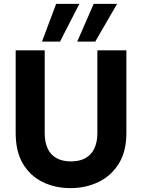

<svg xmlns="http://www.w3.org/2000/svg" viewBox="-20 -960 733 992"><path d="M344 12Q265 12 200.5 -19.5Q136 -51 98.5 -114Q61 -177 61 -273V-700H211V-272Q211 -225 226.5 -192Q242 -159 273 -142.5Q304 -126 346 -126Q390 -126 420.5 -142.5Q451 -159 467 -192Q483 -225 483 -272V-700H633V-273Q633 -177 593.5 -114Q554 -51 488.5 -19.5Q423 12 344 12ZM379 -745 464 -940H585L472 -745ZM197 -745 270 -940H390L290 -745Z"/></svg>

Font: DM Sans 16pt Black
Style: Regular
Weight: 900
Version: Version 4.004;gftools[0.9.30]